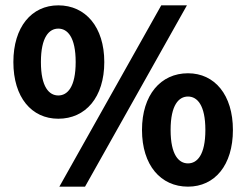

<svg xmlns="http://www.w3.org/2000/svg" viewBox="-20 -686 921 718"><path d="M198 -666C98 -666 30 -585 30 -454C30 -322 98 -242 198 -242C300 -242 370 -322 370 -454C370 -585 300 -666 198 -666ZM198 -579C232 -579 263 -548 263 -454C263 -360 232 -329 198 -329C164 -329 133 -360 133 -454C133 -548 164 -579 198 -579ZM583 -666 202 12H298L679 -666ZM683 -412C581 -412 511 -331 511 -200C511 -68 581 12 683 12C783 12 851 -68 851 -200C851 -331 783 -412 683 -412ZM683 -325C717 -325 748 -294 748 -200C748 -106 717 -75 683 -75C649 -75 618 -106 618 -200C618 -294 649 -325 683 -325Z"/></svg>

Font: Falling Sky
Style: SeBd
Weight: 600
Designer: Paul D. Hunt
Foundry: Adobe Systems Incorporated
Version: Version 1.02